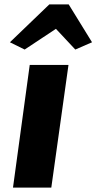

<svg xmlns="http://www.w3.org/2000/svg" viewBox="-20 -852 438 872"><path d="M39 0 115 -557H291L213 0ZM92 -627 25 -660 204 -832H292L398 -660L322 -627L234 -721Z"/></svg>

Font: Merriweather Sans ExtraBold
Style: Italic
Weight: 800
Italic angle: -7.5°
Designer: Eben Sorkin
Foundry: Eben Sorkin
Version: Version 2.001; ttfautohint (v1.8.3)